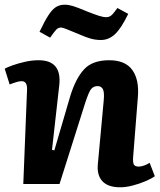

<svg xmlns="http://www.w3.org/2000/svg" viewBox="-20 -782 681 816"><path d="M638 -33Q624 -23 598.5 -12Q573 -1 544 6.5Q515 14 491 14Q439 14 415 -12Q391 -38 396 -86L421 -357Q424 -391 417 -403.5Q410 -416 395 -416Q373 -416 362 -395.5Q351 -375 334 -319L233 0H79L95 -402Q96 -437 72 -437Q63 -437 51 -433.5Q39 -430 21 -423L0 -490Q10 -496 34 -504.5Q58 -513 87 -519.5Q116 -526 144 -526Q243 -526 232 -421L201 -145L211 -143L279 -375Q302 -449 337.5 -487.5Q373 -526 444 -526Q512 -526 542 -485Q572 -444 566 -370L546 -117Q544 -93 548.5 -83.5Q553 -74 570 -74Q580 -74 592.5 -78.5Q605 -83 616 -90ZM409 -612Q386 -612 365 -618Q344 -624 317 -636Q283 -650 264.5 -657.5Q246 -665 240 -665Q228 -665 220 -657Q212 -649 193 -622L148 -647Q169 -691 185 -716Q201 -741 217 -751.5Q233 -762 255 -762Q271 -762 289.5 -756.5Q308 -751 351 -733Q381 -721 400 -715Q419 -709 431 -709Q444 -709 453 -716.5Q462 -724 479 -748L525 -723Q495 -661 468.5 -636.5Q442 -612 409 -612Z"/></svg>

Font: Literata 12pt
Style: Bold Italic
Weight: 700
Italic angle: -2°
Designer: Latin by Veronika Burian and Jose Scaglione. Greek by Irene Vlachou. Cyrillic by Vera Evstafieva
Foundry: TypeTogether
Version: Version 3.002